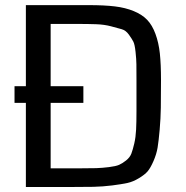

<svg xmlns="http://www.w3.org/2000/svg" viewBox="-20 -748 745 768"><path d="M624 -427.7Q624 -360.8 623.3 -317.6Q622.6 -274.4 618.7 -229.2Q614.7 -184.1 610.4 -157.7Q606 -131.3 594 -103.8Q582 -76.2 570.6 -62.7Q559.1 -49.3 535.6 -35.2Q512.2 -21 489.7 -16.1Q467.3 -11.2 429 -6.3Q390.6 -1.5 353.8 -0.7Q316.9 0 260.3 0H83.5V-336.4H38.1V-403.3H83.5V-727.5H335.4Q397 -727.5 439.5 -722.4Q481.9 -717.3 515.4 -703.4Q548.8 -689.5 568.8 -668.5Q588.9 -647.5 601.8 -612.5Q614.7 -577.6 619.4 -534.2Q624 -490.7 624 -427.7ZM525.9 -426.3Q525.9 -471.2 525.6 -491Q525.4 -510.7 522.2 -540.5Q519 -570.3 513.4 -581.3Q507.8 -592.3 495.6 -609.4Q483.4 -626.5 467 -631.1Q450.7 -635.7 424.1 -642.8Q397.5 -649.9 364.7 -651.1Q332 -652.3 285.2 -652.3H182.6V-403.3H313.5V-336.4H182.6V-74.7H299.8Q341.8 -74.7 365.2 -75.4Q388.7 -76.2 416 -79.6Q443.4 -83 456.3 -88.6Q469.2 -94.2 484.4 -106.2Q499.5 -118.2 505.4 -133.5Q511.2 -148.9 517.1 -174.1Q522.9 -199.2 524.4 -229.5Q525.9 -259.8 525.9 -302.7Z"/></svg>

Font: Coda
Style: Regular
Weight: 400
Designer: vernon adams
Foundry: vernon adams
Version: Version 2.001; ttfautohint (v0.8) -r 50 -G 200 -x